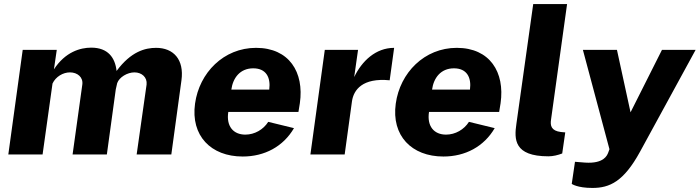

<svg xmlns="http://www.w3.org/2000/svg" viewBox="-20 -762 3451 947"><path d="M21 0H190L239 -350C255 -384 291 -405 325 -405C362 -405 391 -381 386 -345L338 0H507L551 -321L558 -352C568 -381 608 -405 643 -405C679 -405 707 -381 703 -345L654 0H825L875 -366C889 -468 836 -526 750 -526C696 -526 626 -508 555 -412C548 -477 513 -527 430 -527C376 -527 302 -506 246 -420L260 -516H92Z M1106 -210H1452L1459 -253C1481 -406 1406 -526 1243 -526C1083 -526 963 -403 942 -251C920 -93 1020 10 1177 10C1285 10 1377 -39 1430 -130L1303 -161C1279 -123 1236 -98 1190 -98C1131 -98 1095 -139 1106 -210ZM1121 -320C1129 -378 1164 -425 1229 -425C1292 -425 1316 -381 1308 -320Z M1511 0H1680L1716 -262C1724 -319 1768 -379 1902 -366L1924 -526C1833 -526 1765 -461 1727 -382L1746 -516H1582Z M2096 -210H2442L2449 -253C2471 -406 2396 -526 2233 -526C2073 -526 1953 -403 1932 -251C1910 -93 2010 10 2167 10C2275 10 2367 -39 2420 -130L2293 -161C2269 -123 2226 -98 2180 -98C2121 -98 2085 -139 2096 -210ZM2111 -320C2119 -378 2154 -425 2219 -425C2282 -425 2306 -381 2298 -320Z M2685 9C2708 9 2732 3 2753 -5L2768 -109L2746 -111C2699 -117 2693 -142 2698 -173L2777 -742H2610L2527 -151C2516 -76 2514 9 2685 9Z M2902 165C2987 165 3056 134 3137 -14L3411 -516H3245L3090 -208L3023 -516H2855L2986 -26L2979 -7C2974 4 2959 46 2866 40L2816 36L2800 145C2800 145 2827 165 2902 165Z"/></svg>

Font: United Sans ExtraBold
Style: Italic
Weight: 800
Italic angle: -8°
Designer: Pablo Impallari, Rodrigo Fuenzalida (Modified by Dan O. Williams)
Version: Version 1.000;PS 001.000;hotconv 1.0.88;makeotf.lib2.5.64775